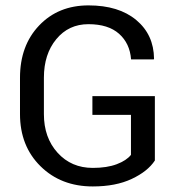

<svg xmlns="http://www.w3.org/2000/svg" viewBox="-20 -668 653 698"><path d="M543 -318.4V-84.5Q517.1 -44.9 459 -17.6Q400.9 9.8 317.4 9.8Q201.7 9.8 127.2 -63.7Q52.7 -137.2 52.7 -253.4V-385.3Q52.7 -502.4 122.3 -575.4Q191.9 -648.4 301.8 -648.4Q411.6 -648.4 475.3 -595.2Q539.1 -542 540 -454.6L539.1 -452.1H456.5Q452.1 -510.3 412.8 -545.2Q373.5 -580.1 301.5 -580.1Q229.5 -580.1 184.6 -525.6Q139.6 -471.2 139.6 -385.7V-252.9Q139.6 -167.5 189.5 -112.5Q239.3 -57.6 317.4 -57.6Q368.7 -57.6 404.3 -71Q439.9 -84.5 456.1 -105V-250.5H315.9V-318.4Z"/></svg>

Font: Yantramanav
Style: Regular
Weight: 400
Version: Version 1.001;PS 1.0;hotconv 1.0.72;makeotf.lib2.5.5900; ttf